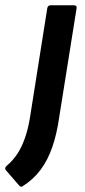

<svg xmlns="http://www.w3.org/2000/svg" viewBox="-74 -512 322 727"><path d="M105 -481Q107 -492 118 -492H206Q218 -492 216 -481L150 -67Q141 -4 124 45Q107 94 80 130.5Q53 167 12 193Q5 198 -1 191L-52 132Q-58 125 -49 116Q-25 96 -8 70Q9 44 21 9Q33 -26 40 -70Z"/></svg>

Font: Sofia Sans Semi Condensed
Style: Bold Italic
Weight: 700
Italic angle: -9°
Version: Version 4.100